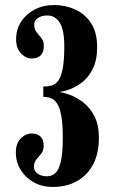

<svg xmlns="http://www.w3.org/2000/svg" viewBox="-20 -731 455 763"><path d="M189 12Q148 12 114.8 -6.2Q81.5 -24.5 62.2 -55.8Q43 -87 43 -125Q43 -161 62.5 -180.8Q82 -200.5 105.5 -200.5Q127.5 -200.5 140.5 -188.8Q153.5 -177 153.5 -151.5Q153.5 -132.5 144 -120.8Q134.5 -109 124.8 -97.5Q115 -86 115 -67.5Q115 -51 129.8 -40.8Q144.5 -30.5 167 -30.5Q185 -30.5 199 -42.2Q213 -54 221.2 -87Q229.5 -120 229.5 -183Q229.5 -236 224 -268.2Q218.5 -300.5 208.2 -317.5Q198 -334.5 183.5 -340.2Q169 -346 152 -346V-387Q169.5 -387 184.8 -391Q200 -395 211.5 -410.5Q223 -426 229.2 -458.5Q235.5 -491 235.5 -548Q235.5 -612.5 217.2 -641Q199 -669.5 168.5 -669.5Q145.5 -669.5 130.8 -659.5Q116 -649.5 116 -633Q116 -614 125.8 -602.5Q135.5 -591 144.8 -579.2Q154 -567.5 154 -548Q154 -522.5 141.2 -510.5Q128.5 -498.5 105.5 -498.5Q83 -498.5 63.5 -518.8Q44 -539 44 -575Q44 -613.5 63.5 -644Q83 -674.5 117.2 -692.8Q151.5 -711 195.5 -711Q239.5 -711 278.5 -693.5Q317.5 -676 341.8 -639Q366 -602 366 -544Q366 -492.5 349.2 -458.5Q332.5 -424.5 307.5 -404.8Q282.5 -385 257 -376Q231.5 -367 214 -365.5Q231.5 -363.5 258 -354Q284.5 -344.5 311 -324Q337.5 -303.5 355.2 -269.2Q373 -235 373 -183Q373 -121.5 350.2 -78Q327.5 -34.5 286 -11.2Q244.5 12 189 12Z"/></svg>

Font: Imbue Thin 10pt ExtraBold
Style: Regular
Weight: 800
Version: Version 1.102